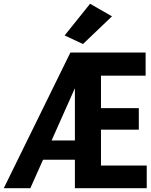

<svg xmlns="http://www.w3.org/2000/svg" viewBox="-33 -986 791 1006"><path d="M121.6 -148.9H192.4L237.3 -250H152.8ZM-13.2 0H126L192.4 -148.9H400.4V-250H359.4V0H735.8V-118.7H496.1V-306.6H694.3V-419.4H496.1V-589.4H730V-710.9H335.9ZM359.4 -523.9V-250H237.3ZM305.7 -800.3 401.9 -755.4 553.7 -900.4 439 -966.3Z"/></svg>

Font: Roboto Flex Super Cond Bold
Style: Regular
Weight: 700
Width: 3
Designer: Berlow after Robertson
Foundry: Google
Version: Version 3.000